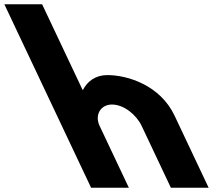

<svg xmlns="http://www.w3.org/2000/svg" viewBox="-367 -880 1048 900"><path d="M60 0H237L99.9 -290C75.8 -341 104.6 -390 157.6 -390C214.6 -390 272.8 -341 296.9 -290L434 0H611L451.2 -338C383.6 -481 230.4 -528 136.4 -528C80.4 -528 43.1 -499 22 -459H20L-169.6 -860H-346.6Z"/></svg>

Font: Hussar
Style: BdOpOblFive
Weight: 700
Foundry: Cannot Into Space Fonts
Version: Version 2.00